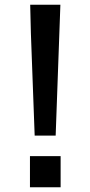

<svg xmlns="http://www.w3.org/2000/svg" viewBox="-20 -777 383 814"><path d="M127 -202H216L236 -757H108L111 -635ZM107 17H237V-115H107Z"/></svg>

Font: Bithumb Trading Sans Semibold
Style: Regular
Weight: 600
Designer: HamHyungwon
Foundry: Bithumb
Version: Version 1.100;Glyphs 3.1.2 (3151)